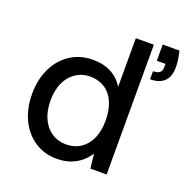

<svg xmlns="http://www.w3.org/2000/svg" viewBox="-132 -863 982 1001"><g transform="rotate(20 359.0 -362.5)"><path d="M286 12Q217 12 163.5 -23.5Q110 -59 80.5 -121Q51 -183 51 -262Q51 -343 81 -405Q111 -467 165 -502.5Q219 -538 290 -538Q349 -538 392 -515Q435 -492 460 -450V-720H560V0H470L461 -80Q446 -56 422 -35Q398 -14 364.5 -1Q331 12 286 12ZM306 -75Q352 -75 387 -98Q422 -121 440.5 -163Q459 -205 459 -263Q459 -321 440.5 -363.5Q422 -406 387 -428.5Q352 -451 306 -451Q262 -451 227 -428Q192 -405 172.5 -363Q153 -321 153 -263Q153 -206 172.5 -163.5Q192 -121 227 -98Q262 -75 306 -75ZM603 -544V-589Q628 -589 639.5 -598.5Q651 -608 651 -627V-647H603V-737H696Q702 -710 705 -690Q708 -670 708 -649Q708 -595 680.5 -569.5Q653 -544 603 -544Z"/></g></svg>

Font: DM Sans 9pt Medium
Style: Regular
Weight: 500
Version: Version 4.004;gftools[0.9.30]